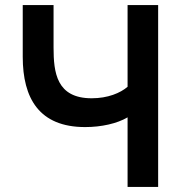

<svg xmlns="http://www.w3.org/2000/svg" viewBox="-20 -740 716 760"><path d="M485 -396.5C456.5 -372 407 -351 343 -351C203.5 -351 192 -453 192 -552V-720H70V-515C70 -351 135 -237 317 -237C381.5 -237 443.5 -251 485 -275.5V0H606V-720H485Z"/></svg>

Font: Hauora
Style: Bold
Weight: 700
Designer: Wayne Shih
Foundry: WCYS
Version: Version 1.001;hotconv 1.0.109;makeotfexe 2.5.65596